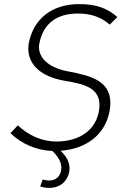

<svg xmlns="http://www.w3.org/2000/svg" viewBox="-20 -729 592 936"><path d="M317 -380C223 -396 170 -442 170 -500C170 -506 171 -512 172 -518C191 -614 256 -663 360 -663C422 -663 471 -647 515 -609L552 -646C502 -690 447 -709 367 -709C233 -709 145 -638 121 -522C119 -512 118 -502 118 -492C118 -410 185 -355 291 -336C390 -320 465 -301 465 -217C465 -208 464 -197 462 -186C446 -96 369 -39 254 -39C186 -39 118 -69 67 -118L31 -80C84 -28 157 4 235 7C260 30 279 59 279 89C279 97 278 105 275 113C265 141 243 151 219 151C208 151 198 149 188 146L176 180C189 184 204 187 219 187C256 187 295 172 312 127C317 115 319 103 319 91C319 63 306 35 275 6C404 -3 494 -76 514 -187C517 -201 518 -215 518 -227C518 -331 430 -359 317 -380Z"/></svg>

Font: Arthouse Owned Light
Style: Italic
Weight: 300
Italic angle: -10°
Designer: Jeremy Tribby
Foundry: Tribby Type
Version: Version 1.000;PS 001.000;hotconv 1.0.88;makeotf.lib2.5.64775